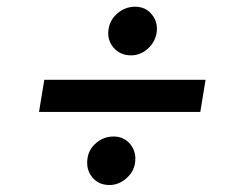

<svg xmlns="http://www.w3.org/2000/svg" viewBox="-20 -565 706 558"><path d="M577.4 -333.1 562.1 -239.7H93.4L108.7 -333.1ZM361.2 -404.1Q328.8 -404.1 309.5 -427.2Q290.1 -450.3 295.8 -482.2Q300.4 -508.9 322.6 -527.2Q344.8 -545.5 372.5 -545.5Q403.1 -545.5 421.5 -522.7Q440 -500 435 -468.8Q430.4 -441.8 408.9 -422.9Q387.4 -404.1 361.2 -404.1ZM298.3 -27.3Q266.3 -27.3 247.9 -50.1Q229.4 -72.8 234.4 -105.5Q238.3 -131.7 260.1 -150Q282 -168.3 310 -168.3Q340.2 -168.3 358.7 -145.8Q377.1 -123.2 372.5 -91.6Q368.6 -65 346.6 -46.2Q324.6 -27.3 298.3 -27.3Z"/></svg>

Font: Karasuma Gothic
Style: Medium Italic
Weight: 500
Italic angle: 9.39998°
Designer: Rasmus Andersson / Ryoko Nishizuka
Foundry: Genbu
Version: Version 1.00